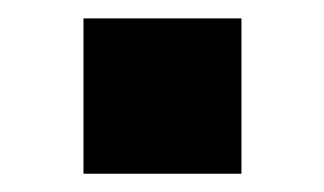

<svg xmlns="http://www.w3.org/2000/svg" viewBox="-20 -358 354 210"><path d="M244.1 -337.9Q201.2 -337.9 71.3 -337.9Q71.3 -295.9 71.3 -168Q114.3 -168 244.1 -168Q244.1 -210.9 244.1 -337.9Z"/></svg>

Font: Avakin
Style: Bold
Weight: 700
Designer: Herb Lubalin, Tom Carnase, Ed Benguiat, Adobe Type Staff
Version: Version 1.0